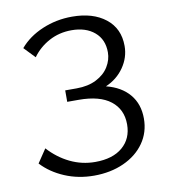

<svg xmlns="http://www.w3.org/2000/svg" viewBox="-78 -733 712 809"><g transform="rotate(-10 278.5 -329.0)"><path d="M38 -82 77 -140Q117 -96 167.5 -71.5Q218 -47 275 -47Q350 -47 392 -83Q434 -119 434 -180Q434 -244 387.5 -280.5Q341 -317 251 -317H202V-366H251Q300 -366 335.5 -384Q371 -402 389 -431.5Q407 -461 407 -493Q407 -548 370 -579.5Q333 -611 272 -611Q219 -611 175.5 -587.5Q132 -564 104 -525L59 -572Q96 -616 156 -641.5Q216 -667 284 -667Q373 -667 427 -624.5Q481 -582 481 -507Q481 -458 452 -416Q423 -374 374 -353Q438 -337 473 -295.5Q508 -254 508 -192Q508 -133 476 -87.5Q444 -42 387.5 -16.5Q331 9 260 9Q193 9 135 -15.5Q77 -40 38 -82Z"/></g></svg>

Font: LXGW Bright GB
Style: Regular
Weight: 400
Designer: Christian Thalmann (Catharsis Fonts)
Foundry: LXGW / Christian Thalmann (Catharsis Fonts) / Fontworks Inc.
Version: Version 5.510